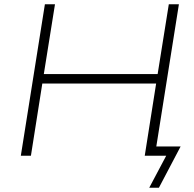

<svg xmlns="http://www.w3.org/2000/svg" viewBox="-20 -725 901 894"><path d="M675 149 754 0H655L662 -43H821L720 149ZM77 0 189 -705H236L184 -380H714L766 -705H813L701 0H654L707 -336H177L124 0Z"/></svg>

Font: Nunito Sans 10pt SemiExpanded ExtraLight
Style: Italic
Weight: 250
Width: 6
Italic angle: -9°
Designer: Vernon Adams
Foundry: Vernon Adams
Version: Version 3.101;gftools[0.9.27]